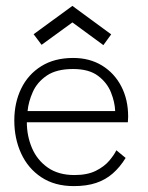

<svg xmlns="http://www.w3.org/2000/svg" viewBox="-20 -619 503 651"><path d="M71 -204.5Q71 -158 88.5 -117Q106 -76 142 -50.8Q178 -25.5 232.5 -25.5Q276.5 -25.5 305.2 -40Q334 -54.5 350.8 -74.5Q367.5 -94.5 374.5 -109.5L406 -83.5Q387 -52.5 362.5 -31Q338 -9.5 306 1.2Q274 12 230 12Q165.5 12 120.2 -18Q75 -48 51.8 -98.5Q28.5 -149 28.5 -210.5Q28.5 -270.5 51.8 -318.5Q75 -366.5 119.8 -394.5Q164.5 -422.5 228 -422.5Q284 -422.5 326 -396.8Q368 -371 391.2 -326.2Q414.5 -281.5 414.5 -223.5Q414.5 -219 414 -213.8Q413.5 -208.5 413.5 -204.5ZM370.5 -242.5Q369.5 -272.5 356.2 -305.8Q343 -339 312.2 -362Q281.5 -385 228 -385Q171.5 -385 138.8 -362.8Q106 -340.5 91.2 -307.2Q76.5 -274 73.5 -242.5ZM330.5 -466 225.5 -543 121 -467 94 -503 225.5 -599 357 -502.5Z"/></svg>

Font: League Spartan Thin ExtraLight
Style: Regular
Weight: 250
Version: Version 2.002